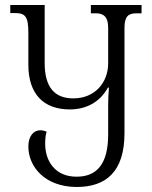

<svg xmlns="http://www.w3.org/2000/svg" viewBox="-20 -734 604 765"><path d="M342 -714V-681H361C390 -681 411 -670 411 -623V-482C411 -406 359 -342 272 -342C197 -342 158 -387 158 -483V-714H21V-682H39C82 -682 93 -667 93 -602V-476C93 -360 153 -298 258 -298C321 -298 377 -325 410 -385H414C412 -360 411 -337 411 -313V-199C411 -79 365 -30 285 -30C198 -30 160 -94 160 -161C160 -183 162 -199 166 -209C157 -213 149 -215 141 -215C113 -215 93 -191 93 -150C93 -70 159 11 286 11C403 11 476 -51 476 -203V-623C476 -670 492 -681 525 -681H544V-714Z"/></svg>

Font: Noto Serif Georgian Condensed Light
Style: Regular
Weight: 300
Width: 3
Designer: Monotype Design Team, Akaki Razmadze
Foundry: Google LLC
Version: Version 2.003